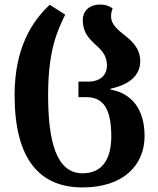

<svg xmlns="http://www.w3.org/2000/svg" viewBox="-20 -569 693 842"><path d="M342 253C521 253 614 155 614 28C614 -95 553 -161 465 -176V-180C553 -199 595 -242 595 -301C595 -356 559 -389 526 -415C495 -439 467 -463 467 -497C467 -509 469 -519 474 -532C460 -542 444 -549 417 -549C374 -549 343 -522 343 -481C343 -428 369 -401 397 -375C424 -351 449 -326 449 -283C449 -239 420 -211 365 -211H324V-143H358C431 -143 468 -95 468 29C468 131 427 191 342 191C223 191 191 41 191 -152C191 -347 230 -431 266 -505L198 -548C120 -475 44 -358 44 -152C44 130 154 253 342 253Z"/></svg>

Font: Noto Serif Georgian SemiCondensed Bold
Style: Regular
Weight: 700
Width: 4
Designer: Monotype Design Team, Akaki Razmadze
Foundry: Google LLC
Version: Version 2.003